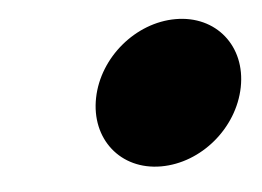

<svg xmlns="http://www.w3.org/2000/svg" viewBox="-31 -485 406 297"><g transform="rotate(-5 172.0 -336.5)"><path d="M117.6 -338.5C105 -275.7 145.4 -224 208.7 -224C270.9 -224 329.5 -272.8 341.9 -335C354.5 -398.1 313.7 -449 250.6 -449C188.7 -449 129.9 -400.3 117.6 -338.5Z"/></g></svg>

Font: Smoothie
Style: BlkIt
Weight: 900
Foundry: Cannot Into Space Fonts
Version: Version 0.8